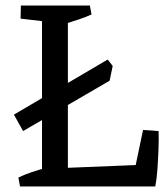

<svg xmlns="http://www.w3.org/2000/svg" viewBox="-20 -670 604 690"><path d="M63 -199 30 -258 367 -456 385 -433 374 -380ZM131 0V-650H224V0ZM52 0 46 -32Q69 -43 94.5 -51.5Q120 -60 145 -67L146 0ZM125 0 200 -66 521 -79 538 0ZM538 0 460 -40 494 -203 550 -199Q551 -168 549.5 -131Q548 -94 545.5 -59Q543 -24 538 0ZM192 -587 54 -603 55 -650H195ZM210 -583 209 -650H303L309 -618Q287 -608 261 -599.5Q235 -591 210 -583Z"/></svg>

Font: Eczar
Style: Regular
Weight: 400
Designer: Vaibhav Singh
Foundry: Rosetta Type Foundry
Version: Version 2.000